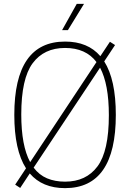

<svg xmlns="http://www.w3.org/2000/svg" viewBox="-20 -964 673 993"><path d="M579 -370Q579 9 316.5 9Q199 9 134 -67L84.5 8L58.5 -9L114.5 -93.5Q54 -187.5 54 -370Q54 -749 316.5 -749Q434.5 -749 499 -673.5L548.5 -748L575 -731L519 -646.5Q579 -552 579 -370ZM136 -125.5 479 -643Q424 -716 316.5 -716Q207.5 -716 148.8 -636.8Q90 -557.5 90 -372Q90 -210.5 136 -125.5ZM543 -368Q543 -528.5 497.5 -614L154 -97Q182.5 -59 223.2 -41.8Q264 -24.5 316.5 -24.5Q425.5 -24.5 484.2 -103.5Q543 -182.5 543 -368ZM301 -808 377 -944H414.5L331 -808Z"/></svg>

Font: Encode Sans Semi Condensed Thin
Style: Regular
Weight: 250
Width: 4
Designer: Multiple Designers
Foundry: Impallari Type
Version: Version 2.000